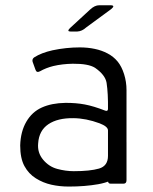

<svg xmlns="http://www.w3.org/2000/svg" viewBox="-20 -682 569 713"><path d="M349.5 -224.2Q299.5 -242.7 252.7 -243.2Q194.2 -244 159.5 -220.6Q124.8 -197.2 121.7 -149.7Q118.3 -115.2 140 -89.1Q161.7 -63 192.8 -54.7Q224 -46.3 253.8 -46.3Q314.3 -46.3 347.7 -56Q381 -65.7 381 -103.3V-197.7Q381 -212.2 349.5 -224.2ZM449.7 -108.5Q448.7 -53.8 421.4 -30.2Q394.2 -6.7 344.7 2.1Q295.2 10.8 235.7 10.8Q201.5 10.8 170.7 3.9Q139.8 -3 113.1 -19.8Q86.3 -36.5 70.7 -65.3Q55 -94.2 55 -142Q56.5 -193.5 77.8 -230Q99 -266.5 135.4 -282.8Q171.8 -299.2 223 -300Q262.3 -300.2 294.8 -294.1Q327.3 -288 370.3 -271.3Q380 -267.5 381 -276.7Q381.8 -334.5 375.8 -374.5Q371 -403.7 332.8 -430.3Q308 -445.8 250.3 -445.3Q211.5 -444.7 177.7 -436.7Q150.8 -430 128.5 -417.3Q115.8 -410.5 111.7 -423.2L101 -452.8Q98.3 -463.8 108.3 -469.8Q134 -486 174.8 -495.2Q225.7 -506 276.2 -506Q305.2 -506 331.6 -500.5Q358 -495 379.8 -483.4Q401.7 -471.8 416.8 -453.5Q431.8 -435.2 440.8 -406.7Q449.8 -378.2 449.8 -347ZM382.2 -153.7H449.8V-13Q449.7 0 439.2 0H390Q381 0 381 -11.2ZM239.7 -577.5 314.2 -646.2Q331.5 -662.5 348.5 -662.5H390.2Q410 -662.3 392.8 -648.2L300.2 -580.2Q284.5 -565.8 267.2 -565H241.7Q227.2 -565 239.7 -577.5Z"/></svg>

Font: Vivano Light
Style: Regular
Weight: 300
Designer: Joe Prince, Josias Burgherr
Version: Version 2.064;September 19, 2022;FontCreator 14.0.0.2877 64-